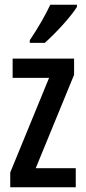

<svg xmlns="http://www.w3.org/2000/svg" viewBox="-20 -879 359 806"><path d="M303 -850V-859H191C170 -814 141 -764 105 -710V-699H168C211 -737 278 -809 303 -850ZM298 -93V-173H130L291 -565V-633H33V-552H186L23 -155V-93Z"/></svg>

Font: Noto Sans Kannada UI ExtraCondensed Medium
Style: Regular
Weight: 500
Width: 2
Designer: Jelle Bosma - Monotype Design Team
Foundry: Monotype Imaging Inc.
Version: Version 2.005